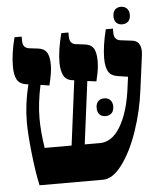

<svg xmlns="http://www.w3.org/2000/svg" viewBox="-53 -784 696 830"><g transform="rotate(-5 295.5 -369.0)"><path d="M576 -537 575 -523 555 -371Q544 -283 514.5 -196.5Q485 -110 444 -55Q403 0 361 0H85Q72 -59 63 -142.5Q54 -226 54 -276Q54 -355 75 -439L66 -440Q38 -444 26.5 -463.5Q15 -483 15 -522Q15 -578 33 -647H64V-630Q64 -597 92 -594L125 -590Q154 -588 166.5 -570.5Q179 -553 179 -515Q179 -488 170 -447L165 -426L127 -432Q110 -353 110 -288Q110 -231 121 -159H238L274 -439L268 -440Q239 -443 228 -464.5Q217 -486 217 -521Q217 -574 236 -647H267V-630Q267 -597 295 -594L328 -590Q357 -588 369.5 -570.5Q382 -553 382 -514Q382 -487 376.5 -460.5Q371 -434 369 -426L330 -431L295 -159H361Q413 -159 449 -218Q485 -277 499 -375L507 -434L462 -441Q434 -445 422.5 -464.5Q411 -484 411 -522Q411 -574 429 -647H460V-631Q460 -613 467 -604.5Q474 -596 488 -594L537 -588Q576 -584 576 -537ZM396 -350Q412 -350 422 -340Q432 -330 432 -312Q432 -293 422 -283Q412 -273 396 -273Q379 -273 369.5 -283Q360 -293 360 -312Q360 -330 369.5 -340Q379 -350 396 -350ZM467 -700Q467 -718 476.5 -728Q486 -738 502 -738Q518 -738 528 -728Q538 -718 538 -700Q538 -681 528 -671.5Q518 -662 502 -662Q486 -662 476.5 -671.5Q467 -681 467 -700Z"/></g></svg>

Font: Noto Serif Hebrew CondExtraBold
Style: Regular
Weight: 800
Width: 3
Designer: Monotype Design Team
Foundry: Monotype Imaging Inc.
Version: Version 1.000